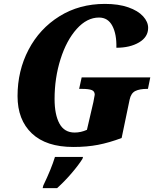

<svg xmlns="http://www.w3.org/2000/svg" viewBox="-20 -744 817 985"><path d="M70 -251Q70 -381 126.5 -489Q183 -597 285 -660.5Q387 -724 518 -724Q588 -724 638 -706.5Q688 -689 714 -660.5Q740 -632 740 -601Q740 -554 693.5 -526.5Q647 -499 577 -499Q579 -568 556.5 -611Q534 -654 488 -654Q426 -654 373.5 -595.5Q321 -537 290.5 -440.5Q260 -344 260 -236Q260 -156 285 -110Q310 -64 363 -64Q395 -64 426 -78L459 -220Q466 -255 466 -258Q466 -276 450.5 -282Q435 -288 401 -288H386L399 -347H751L739 -288H734Q696 -288 674 -277Q652 -266 645 -233L604 -36Q540 -12 483 -1Q426 10 356 10Q217 10 143.5 -59.5Q70 -129 70 -251ZM202 208Q243 123 262 61H406L403 71Q383 103 347 145Q311 187 273 221H199Z"/></svg>

Font: Noto Serif NarrowBlack
Style: Italic
Weight: 900
Width: 4
Italic angle: -12°
Designer: Monotype Design Team
Foundry: Monotype Imaging Inc.
Version: Version 1.001